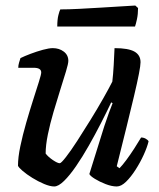

<svg xmlns="http://www.w3.org/2000/svg" viewBox="-20 -674 574 694"><path d="M176 0Q161 0 139.5 -9Q118 -18 97 -31Q76 -44 61.5 -56.5Q47 -69 45 -75Q45 -105 53.5 -145.5Q62 -186 74.5 -229.5Q87 -273 99.5 -312Q112 -351 120.5 -378Q129 -405 129 -412Q129 -429 102 -429H46Q46 -438 49 -448Q52 -458 54 -464Q68 -471 90.5 -479.5Q113 -488 135 -494Q157 -500 171 -500Q194 -500 210.5 -487.5Q227 -475 227 -454Q227 -444 218.5 -416Q210 -388 198 -350Q186 -312 173.5 -269.5Q161 -227 153 -188Q145 -149 145 -119Q154 -107 171 -95.5Q188 -84 196 -84Q201 -84 218.5 -106.5Q236 -129 259 -164.5Q282 -200 307 -240.5Q332 -281 353 -318Q374 -355 386 -379Q389 -404 391 -439Q393 -474 394 -500Q444 -500 466 -487.5Q488 -475 488 -449Q488 -426 464.5 -327Q441 -228 402 -73L412 -66Q422 -76 436.5 -95.5Q451 -115 465.5 -137.5Q480 -160 490 -177Q499 -177 507 -172.5Q515 -168 517 -163Q512 -142 499.5 -114.5Q487 -87 470 -60.5Q453 -34 435.5 -17Q418 0 402 0Q384 0 362 -8.5Q340 -17 323 -27.5Q306 -38 303 -45L357 -218Q366 -245 374.5 -268.5Q383 -292 387 -301L382 -304Q366 -270 345 -229Q324 -188 301 -147.5Q278 -107 255 -73.5Q232 -40 211.5 -20Q191 0 176 0ZM187 -578Q187 -603 191 -619Q195 -635 198 -640Q227 -640 266 -642Q305 -644 345.5 -646.5Q386 -649 419 -651Q452 -653 469 -654L479 -645Q479 -623 475 -604.5Q471 -586 468 -578Z"/></svg>

Font: Texturina 72pt 72pt SemiBold
Style: Italic
Weight: 600
Italic angle: -11°
Designer: Guillermo Torres Carreño
Foundry: Omnibus-Type
Version: Version 1.002; ttfautohint (v1.8.3)